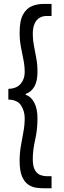

<svg xmlns="http://www.w3.org/2000/svg" viewBox="-20 -832 331 998"><path d="M204.1 146.5Q188 146.5 167.2 143.6Q146.5 140.6 127 127.7Q107.4 114.7 94.7 85.4Q82 56.2 82 3.9Q82 -36.1 88.6 -73.7Q95.2 -111.3 101.8 -147.2Q108.4 -183.1 108.4 -217.8Q108.4 -253.9 89.8 -283.4Q71.3 -313 23.4 -314.5V-370.1Q67.4 -371.6 87.9 -397Q108.4 -422.4 108.4 -456.1Q108.4 -489.3 101.8 -521.7Q95.2 -554.2 88.6 -588.6Q82 -623 82 -662.1Q82 -725.6 100.3 -757.6Q118.7 -789.6 146.7 -800.5Q174.8 -811.5 204.1 -811.5H248V-749H222.7Q201.7 -749 185.3 -739.3Q168.9 -729.5 159.7 -708.7Q150.4 -688 150.4 -654.3Q150.4 -624.5 156.5 -593.8Q162.6 -563 168.7 -529.5Q174.8 -496.1 174.8 -458Q174.8 -409.7 158.4 -381.6Q142.1 -353.5 113.3 -343.8V-339.8Q142.1 -329.6 158.4 -298.1Q174.8 -266.6 174.8 -215.8Q174.8 -158.2 162.6 -104.7Q150.4 -51.3 150.4 -5.9Q150.4 33.7 161.9 52.7Q173.3 71.8 190.2 77.9Q207 84 222.7 84H248V146.5Z"/></svg>

Font: Reddit Sans Condensed
Style: Regular
Weight: 400
Designer: Stephen Hutchings
Foundry: Reddit
Version: Version 1.014